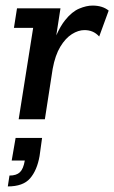

<svg xmlns="http://www.w3.org/2000/svg" viewBox="-20 -428 410 689"><path d="M47 0 99 -328H30L41 -398H197L182 -301Q197 -335 214 -356Q238 -386 264 -397Q290 -408 312 -408Q348 -408 370 -390L336 -297Q325 -309 312 -314.5Q299 -320 283 -320Q261 -320 238 -305.5Q215 -291 196.5 -260.5Q178 -230 169 -181L141 0ZM8 241 14 202Q39 202 51.5 190Q64 178 69 148H22L36 67H131L122 132Q113 183 88 212Q63 241 8 241Z"/></svg>

Font: Rokkitt SemiBold Medium
Style: Italic
Weight: 500
Italic angle: -9°
Version: Version 3.103